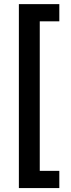

<svg xmlns="http://www.w3.org/2000/svg" viewBox="-20 -785 350 948"><path d="M73.2 -764.6V143.6H272.9V58.6H176.3V-679.7H272.9V-764.6Z"/></svg>

Font: Inteeer Medium
Style: Regular
Weight: 500
Designer: Rasmus Andersson
Foundry: rsms
Version: Version 4.001;Glyphs 3.4 (3402)